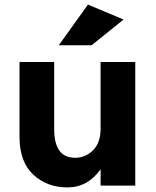

<svg xmlns="http://www.w3.org/2000/svg" viewBox="-20 -808 680 836"><path d="M418 -248V-538H569V0H418V-71Q362 8 273.5 8Q185 8 125 -47.5Q65 -103 65 -212V-538H216V-245Q216 -121 307 -121Q352 -121 385 -153.5Q418 -186 418 -248ZM379 -611H236L363 -788L518 -723Z"/></svg>

Font: Montserrat Alternates
Style: Bold
Weight: 700
Version: Version 2.001